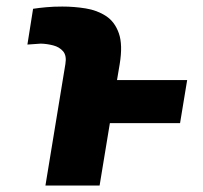

<svg xmlns="http://www.w3.org/2000/svg" viewBox="-20 -572 625 592"><path d="M287.1 0H120.1L181.6 -374.5Q186 -400.4 174.6 -413.8Q163.1 -427.2 143.8 -432.1Q124.5 -437 106 -437.5Q94.2 -437 84.5 -436Q74.7 -435.1 64.5 -434.6L82 -544.9Q101.6 -547.9 123.3 -549.8Q145 -551.8 172.4 -551.8Q208.5 -551.8 243.9 -546.1Q279.3 -540.5 306.6 -522.7Q334 -504.9 346.4 -469.5Q358.9 -434.1 349.1 -374.5L340.8 -325.2H557.1L535.2 -192.4H318.8Z"/></svg>

Font: Inter Extra Bold
Style: Italic
Weight: 800
Italic angle: -9.39999°
Designer: Rasmus Andersson
Foundry: rsms
Version: Version 4.000;git-3c8e0fc